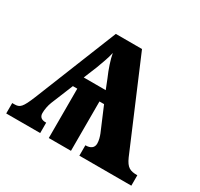

<svg xmlns="http://www.w3.org/2000/svg" viewBox="-119 -684 865 832"><g transform="rotate(30 313.0 -268.0)"><path d="M0 0H170V-52C148 -51 135 -60 135 -80C135 -98 139 -119 146 -137L191 -247H213V0H324V-247H347L397 -129C402 -116 407 -100 407 -84C407 -63 392 -52 366 -52V0H626V-52C589 -52 573 -60 555 -100L370 -536H239L74 -125C48 -61 38 -52 11 -52H0ZM213 -303 240 -369C248 -391 264 -432 269 -458C274 -429 288 -387 304 -351L323 -303Z"/></g></svg>

Font: Noto Serif SemiCondensed
Style: Bold
Weight: 700
Width: 4
Designer: Monotype Design Team
Foundry: Monotype Imaging Inc.
Version: Version 2.015